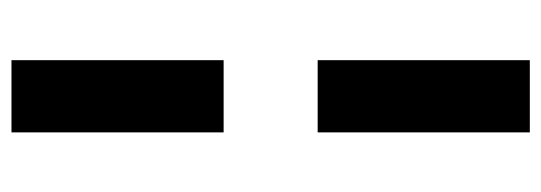

<svg xmlns="http://www.w3.org/2000/svg" viewBox="-332 -524 966 343"><g transform="rotate(90 151.5 -352.0)"><path d="M87 -436V-815H216V-436ZM87 111V-268H216V111Z"/></g></svg>

Font: Bitter ExtraBold
Style: Regular
Weight: 800
Designer: Sol Matas, and Bitter project Authors
Foundry: Sol Matas
Version: Version 2.001